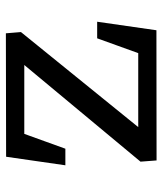

<svg xmlns="http://www.w3.org/2000/svg" viewBox="31 -589 558 660"><g transform="rotate(-90 310.0 -259.0)"><path d="M84.3 -55 427.2 -467.3 446.2 -454.5H153.8L185.7 -470.8L128.8 -313.3H71.8L101.2 -517L525.5 -517.8L529.8 -466L187.7 -43.8L174.5 -62.8H483.3L451.5 -46.5L508.3 -204H565.3L536 -0.3L88.5 0.2Z"/></g></svg>

Font: Monaspace Xenon Var ExtraLight
Style: Regular
Weight: 200
Designer: Riley Cran and the Lettermatic Team
Version: Version 1.200 (Monaspace Xenon Var)